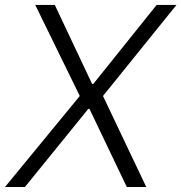

<svg xmlns="http://www.w3.org/2000/svg" viewBox="-36 -747 725 767"><path d="M182.9 -727.3 332 -411.6H336.6L589.8 -727.3H669L375.4 -363.6L548.3 0H470.5L321.4 -312.1H316.8L63.6 0H-16L282.7 -363.6L104.8 -727.3Z"/></svg>

Font: Inter UI Light
Style: Italic
Weight: 300
Italic angle: 9.39999°
Designer: Rasmus Andersson
Foundry: rsms
Version: 3.2;8d6f07862